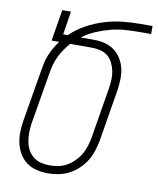

<svg xmlns="http://www.w3.org/2000/svg" viewBox="-83 -800 718 874"><g transform="rotate(10 275.5 -363.5)"><path d="M199 8Q172 8 146 2Q120 -4 99.5 -19Q79 -34 66 -56Q53 -78 47 -103.5Q41 -129 42 -156Q43 -183 47 -210L87 -447Q90 -466 94 -484.5Q98 -503 105.5 -521Q113 -539 123 -556.5Q133 -574 145 -590H110L134 -735H174L157 -627H178Q210 -658 249.5 -679.5Q289 -701 330 -713.5Q371 -726 413 -730.5Q455 -735 496 -735H551V-698H496Q463 -698 430 -695.5Q397 -693 364 -684.5Q331 -676 298.5 -662Q266 -648 238 -627H298Q324 -627 349 -621Q374 -615 393.5 -600.5Q413 -586 426 -565Q439 -544 444.5 -519.5Q450 -495 449 -468.5Q448 -442 444 -416L405 -180Q400 -155 392.5 -131Q385 -107 371.5 -85Q358 -63 338.5 -44.5Q319 -26 296 -14Q273 -2 248 3Q223 8 199 8ZM200 -29Q220 -29 240 -33Q260 -37 278.5 -47.5Q297 -58 312.5 -73.5Q328 -89 339 -107.5Q350 -126 356 -146Q362 -166 366 -186L405 -422Q408 -443 409 -463Q410 -483 406 -502Q402 -521 393.5 -538.5Q385 -556 370.5 -568Q356 -580 336.5 -585Q317 -590 297 -590H196Q182 -574 170 -556.5Q158 -539 149 -520Q140 -501 134.5 -481Q129 -461 126 -441L86 -204Q83 -183 82.5 -162Q82 -141 85.5 -120.5Q89 -100 98 -82.5Q107 -65 122.5 -52Q138 -39 158.5 -34Q179 -29 200 -29Z"/></g></svg>

Font: Iosevka Term Curly XLt Obl
Style: Regular
Weight: 200
Italic angle: -9°
Designer: Belleve Invis
Foundry: Belleve Invis
Version: Version 32.3.0